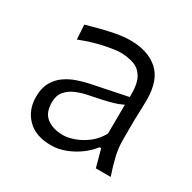

<svg xmlns="http://www.w3.org/2000/svg" viewBox="-126 -655 793 792"><g transform="rotate(30 270.5 -259.5)"><path d="M210.9 10.3Q137.2 10.3 97.4 -30Q57.6 -70.3 57.6 -132.3Q57.6 -174.3 73.2 -202.1Q88.9 -230 113.8 -247.3Q138.7 -264.6 167.2 -274.4Q195.8 -284.2 221.7 -289.6L393.1 -324.7Q395 -384.3 378.7 -414.3Q362.3 -444.3 333 -454.6Q303.7 -464.8 266.6 -464.8Q245.1 -464.8 193.6 -454.1Q142.1 -443.4 85.4 -420.9L81.1 -489.7Q105 -496.6 139.2 -505.6Q173.3 -514.6 210.2 -521.7Q247.1 -528.8 279.8 -528.8Q362.8 -528.8 411.4 -486.1Q460 -443.4 460 -348.1Q460 -325.2 458.5 -289.6Q457 -253.9 457 -220.2V-153.8Q457 -120.1 465.8 -82Q474.6 -43.9 489.7 0H418.9L396.5 -83H388.7Q356.9 -42 307.4 -15.9Q257.8 10.3 210.9 10.3ZM232.4 -50.8Q255.9 -50.8 285.9 -61.5Q315.9 -72.3 344.2 -94Q372.6 -115.7 390.6 -149.4L391.6 -287.1Q382.8 -282.7 368.4 -277.1Q354 -271.5 326.2 -264.4Q298.3 -257.3 248.5 -247.6Q215.8 -241.7 187.7 -230.2Q159.7 -218.8 142.6 -198.5Q125.5 -178.2 125.5 -145.5Q125.5 -94.2 156 -72.5Q186.5 -50.8 232.4 -50.8Z"/></g></svg>

Font: Pinar-FD Regular
Style: FD-Regular
Weight: 400
Designer: Amin Abedi
Version: Version 3.000